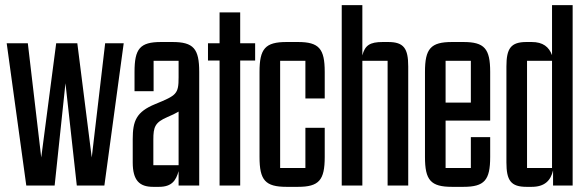

<svg xmlns="http://www.w3.org/2000/svg" viewBox="-20 -720 2278 745"><path d="M234 -397 278 0H385L460 -552H388L336 -109L280 -552H198L140 -109L88 -552H6L82 0H192Z M495 -90C495 -20 521 5 574 5H597C647 5 663 -20 673 -56V0H753V-441C753 -531 731 -557 649 -557H605C523 -557 502 -531 502 -441V-366H576V-484H673V-420C673 -355 665 -350 582 -316C509 -286 495 -251 495 -180ZM673 -79H575V-178C575 -227 581 -245 630 -266C647 -273 661 -280 673 -287Z M787 -485H832V0H912V-485H970V-552H912V-672H832V-552H787Z M1136 5C1218 5 1240 -21 1240 -111V-224H1165V-68H1067V-484H1165V-338H1240V-441C1240 -531 1218 -557 1136 -557H1092C1009 -557 987 -531 987 -441V-111C987 -21 1009 5 1092 5Z M1564 -462C1564 -532 1547 -557 1486 -557H1465C1415 -557 1396 -544 1386 -505V-700H1306V0H1386V-484H1484V0H1564Z M1778 5C1860 5 1882 -21 1882 -111V-188H1807V-68H1709V-252H1882V-441C1882 -531 1860 -557 1778 -557H1734C1651 -557 1629 -531 1629 -441V-111C1629 -21 1651 5 1734 5ZM1709 -484H1807V-322H1709Z M2043 5C2093 5 2117 -19 2126 -59V0H2202V-700H2122V-506C2110 -538 2087 -557 2043 -557H2023C1962 -557 1945 -532 1945 -462V-90C1945 -20 1962 5 2023 5ZM2025 -484H2122V-68H2025Z"/></svg>

Font: Queering
Style: Regular
Weight: 400
Designer: Adam Naccarato
Foundry: adamnac
Version: Version 2.000;hotconv 1.0.109;makeotfexe 2.5.65596